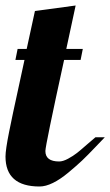

<svg xmlns="http://www.w3.org/2000/svg" viewBox="-21 -678 401 698"><path d="M106 -638 254 -658Q239 -590 220 -500H280L272 -460H212Q144 -149 144 -129Q144 -91 194 -91Q208 -91 226.5 -101Q245 -111 259 -122Q273 -133 295 -152.5Q317 -172 326 -179H360Q356 -175 326.5 -144Q297 -113 277.5 -94.5Q258 -76 228 -51Q198 -26 171.5 -13Q145 0 123 0Q-1 0 -1 -109Q-1 -133 12 -198Q25 -263 44 -349Q63 -435 68 -460H35L43 -500H76Z"/></svg>

Font: Lobster 1.3
Style: Regular
Weight: 400
Designer: Pablo Impallari
Foundry: Pablo Impallari. www.impallari.com
Version: Version 1.003 2010